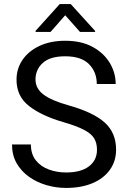

<svg xmlns="http://www.w3.org/2000/svg" viewBox="-20 -923 634 953"><path d="M461.4 -179.7Q461.4 -212.9 447.3 -236.3Q433.1 -259.8 396.5 -278.8Q359.9 -297.9 292.5 -317.4Q187 -348.1 124.5 -396.5Q62 -444.8 62 -527.3Q62 -582.5 92 -626.2Q122.1 -669.9 176.5 -695.3Q231 -720.7 303.7 -720.7Q383.8 -720.7 439.7 -690.2Q495.6 -659.7 524.9 -610.6Q554.2 -561.5 554.2 -505.9H460.4Q460.4 -565.4 421.9 -604.5Q383.3 -643.6 303.7 -643.6Q228.5 -643.6 192.4 -610.6Q156.2 -577.6 156.2 -528.3Q156.2 -483.9 195.6 -453.9Q234.9 -423.8 322.8 -399.4Q443.8 -365.2 500 -314.5Q556.2 -263.7 556.2 -180.7Q556.2 -123 525.4 -80.1Q494.6 -37.1 439 -13.7Q383.3 9.8 308.1 9.8Q258.8 9.8 211.2 -3.9Q163.6 -17.6 124.8 -44.9Q85.9 -72.3 62.7 -112.5Q39.6 -152.8 39.6 -206.1H133.3Q133.3 -157.7 158 -127Q182.6 -96.2 222.7 -81.5Q262.7 -66.9 308.1 -66.9Q381.8 -66.9 421.6 -97.4Q461.4 -127.9 461.4 -179.7ZM331.1 -902.8 452.1 -769.5V-764.6H377L303.7 -847.2L231 -764.6H156.7V-770L276.4 -902.8Z"/></svg>

Font: Vazirmatn RD FD
Style: Regular
Weight: 400
Designer: Saber Rastikerdar
Foundry: Saber Rastikerdar
Version: Version 33.003